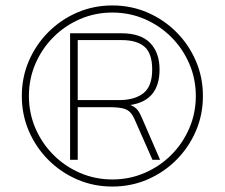

<svg xmlns="http://www.w3.org/2000/svg" viewBox="-20 -674 824 704"><path d="M392 10Q323 10 263 -16Q203 -42 157.5 -87.5Q112 -133 86 -193Q60 -253 60 -322Q60 -391 86 -451Q112 -511 157.5 -556.5Q203 -602 263 -628Q323 -654 392 -654Q461 -654 521 -628Q581 -602 626.5 -556.5Q672 -511 698 -451Q724 -391 724 -322Q724 -253 698 -193Q672 -133 626.5 -87.5Q581 -42 521 -16Q461 10 392 10ZM392 -16Q455 -16 510.5 -40Q566 -64 608 -106Q650 -148 674 -203.5Q698 -259 698 -322Q698 -385 674 -440.5Q650 -496 608 -538Q566 -580 510.5 -604Q455 -628 392 -628Q329 -628 273.5 -604Q218 -580 176 -538Q134 -496 110 -440.5Q86 -385 86 -322Q86 -259 110 -203.5Q134 -148 176 -106Q218 -64 273.5 -40Q329 -16 392 -16ZM237 -88V-552H425Q496 -552 530.5 -516.5Q565 -481 565 -419Q565 -305 458 -289Q476 -282 485 -270Q494 -258 502 -238L567 -88H539L475 -233Q467 -252 457 -262.5Q447 -273 429 -277Q411 -281 379 -281H265V-88ZM265 -307H417Q473 -307 505.5 -332Q538 -357 538 -419Q538 -478 510 -502.5Q482 -527 426 -527H265Z"/></svg>

Font: Kanit Thin
Style: Regular
Weight: 250
Designer: Katatrad Team
Foundry: CadsonDemak
Version: Version 2.000; ttfautohint (v1.8.3)